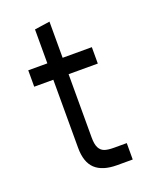

<svg xmlns="http://www.w3.org/2000/svg" viewBox="-127 -732 637 803"><g transform="rotate(-20 191.5 -330.5)"><path d="M125 -124V-651L193 -661V-145Q193 -115 201 -99.5Q209 -84 224 -78.5Q239 -73 266 -73H323V0H254Q189 0 157 -30Q125 -60 125 -124ZM40 -500H323V-427H40Z"/></g></svg>

Font: Uncut Sans VF
Style: Regular
Weight: 400
Designer: Kasper Nordkvist
Foundry: Uncut Type
Version: Version 1.100;FEAKit 1.0